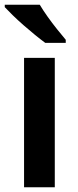

<svg xmlns="http://www.w3.org/2000/svg" viewBox="-23 -786 328 806"><path d="M207 0H78V-543H207ZM144 -766Q157 -744 176.5 -716.5Q196 -689 216.5 -663.5Q237 -638 253 -619V-606H167Q148 -620 124 -639.5Q100 -659 75.5 -680.5Q51 -702 30.5 -722Q10 -742 -3 -756V-766Z"/></svg>

Font: Noto Sans Syriac Eastern SemiBold
Style: Regular
Weight: 600
Designer: Patrick Giasson and the Monotype Design Team
Foundry: Monotype Imaging Inc.
Version: Version 3.001